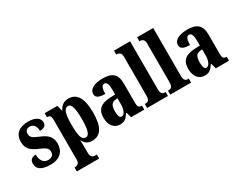

<svg xmlns="http://www.w3.org/2000/svg" viewBox="-101 -1367 2787 2202"><g transform="rotate(-30 1292.5 -266.5)"><path d="M197 10C321 10 386 -58 386 -162C386 -259 329 -298 241 -334C164 -366 142 -384 142 -429C142 -467 167 -489 203 -489C249 -489 283 -454 283 -387C341 -387 368 -410 368 -453C368 -501 324 -548 216 -548C104 -548 29 -496 29 -389C29 -293 77 -253 176 -212C244 -183 274 -163 274 -120C274 -80 254 -50 199 -50C143 -50 104 -92 104 -176C60 -176 23 -156 23 -103C23 -36 66 10 197 10Z M416 227H712V174H684C667 174 631 166 631 109V53C631 10 630 -27 628 -58H632C656 -14 690 12 745 12C859 12 916 -73 916 -266C916 -460 857 -546 747 -546C684 -546 644 -510 621 -461H618L599 -536H430V-483H434C463 -483 482 -474 482 -412V109C482 166 445 174 428 174H416ZM701 -59C645 -59 631 -127 631 -267C631 -396 645 -474 703 -474C749 -474 767 -399 767 -266C767 -128 749 -59 701 -59Z M1118 10C1178 10 1202 -15 1239 -69H1247L1266 0H1440V-53H1437C1399 -53 1387 -69 1387 -124V-378C1387 -504 1325 -549 1203 -549C1103 -549 1022 -516 1022 -447C1022 -400 1061 -380 1143 -380C1143 -449 1159 -488 1190 -488C1225 -488 1238 -449 1238 -374V-318L1171 -315C1048 -310 988 -262 988 -153C988 -42 1047 10 1118 10ZM1176 -60C1151 -60 1139 -93 1139 -149C1139 -221 1157 -258 1210 -264L1239 -267V-191C1239 -113 1214 -60 1176 -60Z M1478 0H1754V-53H1745C1713 -53 1691 -67 1691 -125V-760H1478V-707H1488C1504 -707 1542 -699 1542 -646V-125C1542 -67 1520 -53 1488 -53H1478Z M1784 0H2060V-53H2051C2019 -53 1997 -67 1997 -125V-760H1784V-707H1794C1810 -707 1848 -699 1848 -646V-125C1848 -67 1826 -53 1794 -53H1784Z M2240 10C2300 10 2324 -15 2361 -69H2369L2388 0H2562V-53H2559C2521 -53 2509 -69 2509 -124V-378C2509 -504 2447 -549 2325 -549C2225 -549 2144 -516 2144 -447C2144 -400 2183 -380 2265 -380C2265 -449 2281 -488 2312 -488C2347 -488 2360 -449 2360 -374V-318L2293 -315C2170 -310 2110 -262 2110 -153C2110 -42 2169 10 2240 10ZM2298 -60C2273 -60 2261 -93 2261 -149C2261 -221 2279 -258 2332 -264L2361 -267V-191C2361 -113 2336 -60 2298 -60Z"/></g></svg>

Font: Noto Serif Sinhala ExtraCondensed ExtraBold
Style: Regular
Weight: 800
Width: 2
Designer: Jelle Bosma - Monotype Design Team
Foundry: Monotype Imaging Inc.
Version: Version 2.007